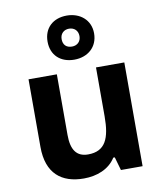

<svg xmlns="http://www.w3.org/2000/svg" viewBox="-92 -911 840 995"><g transform="rotate(-10 328.5 -413.5)"><path d="M327 -605C397 -605 451 -649 451 -722C451 -793 396 -837 327 -837C255 -837 206 -793 206 -721C206 -649 255 -605 327 -605ZM327 -674C296 -674 280 -692 280 -721C280 -750 300 -768 327 -768C354 -768 374 -750 374 -721C374 -692 354 -674 327 -674ZM579 -546H430V-289C430 -173 403 -109 312 -109C251 -109 224 -149 224 -227V-546H75V-190C75 -50 152 10 269 10C337 10 402 -14 437 -70H445L465 0H579Z"/></g></svg>

Font: Noto Traditional Nushu
Style: Bold
Weight: 700
Designer: LIU Zhao
Foundry: LiuZhao Studio
Version: Version 2.003